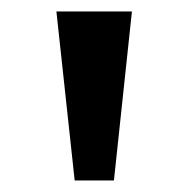

<svg xmlns="http://www.w3.org/2000/svg" viewBox="-20 -747 326 334"><path d="M109.9 -433.1 78.1 -727.1H209.5L178.2 -433.1Z"/></svg>

Font: Interop SemBd
Style: Regular
Weight: 600
Designer: Rasmus Andersson, Google, Jang Haemin
Foundry: jhaemin
Version: Version 1.007